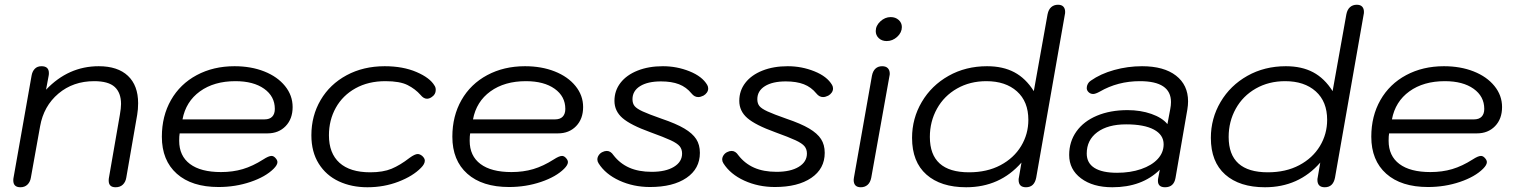

<svg xmlns="http://www.w3.org/2000/svg" viewBox="-20 -779 6383 809"><path d="M36 -19Q36 -26 37 -30L113 -460Q116 -478 126.5 -489Q137 -500 155 -500Q186 -500 186 -471Q186 -464 185 -460L174 -401Q268 -500 396 -500Q476 -500 519 -459.5Q562 -419 562 -344Q562 -318 558 -295L512 -30Q509 -12 497.5 -1Q486 10 467 10Q438 10 438 -18Q438 -26 439 -30L485 -295Q490 -323 490 -341Q490 -388 463.5 -412.5Q437 -437 377 -437Q288 -437 226 -384.5Q164 -332 149 -247L110 -30Q107 -12 95.5 -1Q84 10 66 10Q36 10 36 -19Z M662 -203Q662 -290 700.5 -357.5Q739 -425 809 -462.5Q879 -500 968 -500Q1038 -500 1093.5 -478Q1149 -456 1181 -416.5Q1213 -377 1213 -328Q1213 -278 1183.5 -247.5Q1154 -217 1107 -217H737Q735 -206 735 -186Q735 -122 780.5 -88Q826 -54 911 -54Q961 -54 1003 -66.5Q1045 -79 1089 -107Q1112 -122 1124 -122Q1132 -122 1139 -115Q1149 -105 1149 -96Q1149 -84 1133 -68Q1099 -34 1035.5 -12.5Q972 9 901 9Q788 9 725 -47Q662 -103 662 -203ZM1095 -276Q1116 -276 1127 -287.5Q1138 -299 1138 -320Q1138 -373 1093 -405Q1048 -437 972 -437Q882 -437 822.5 -394Q763 -351 749 -276Z M1292 -209Q1292 -291 1331 -357.5Q1370 -424 1440.5 -462Q1511 -500 1601 -500Q1678 -500 1735 -475.5Q1792 -451 1811 -418Q1816 -411 1816 -400Q1816 -381 1799 -370Q1789 -363 1779 -363Q1765 -363 1752 -379Q1730 -404 1697.5 -420.5Q1665 -437 1604 -437Q1532 -437 1478 -407Q1424 -377 1395 -325Q1366 -273 1366 -209Q1366 -133 1410.5 -93Q1455 -53 1540 -53Q1594 -53 1630 -68Q1666 -83 1706 -114Q1728 -130 1740 -130Q1749 -130 1759 -122Q1770 -112 1770 -102Q1770 -88 1754 -72Q1720 -37 1659 -13.5Q1598 10 1528 10Q1461 10 1407.5 -15Q1354 -40 1323 -89.5Q1292 -139 1292 -209Z M1886 -203Q1886 -290 1924.5 -357.5Q1963 -425 2033 -462.5Q2103 -500 2192 -500Q2262 -500 2317.5 -478Q2373 -456 2405 -416.5Q2437 -377 2437 -328Q2437 -278 2407.5 -247.5Q2378 -217 2331 -217H1961Q1959 -206 1959 -186Q1959 -122 2004.5 -88Q2050 -54 2135 -54Q2185 -54 2227 -66.5Q2269 -79 2313 -107Q2336 -122 2348 -122Q2356 -122 2363 -115Q2373 -105 2373 -96Q2373 -84 2357 -68Q2323 -34 2259.5 -12.5Q2196 9 2125 9Q2012 9 1949 -47Q1886 -103 1886 -203ZM2319 -276Q2340 -276 2351 -287.5Q2362 -299 2362 -320Q2362 -373 2317 -405Q2272 -437 2196 -437Q2106 -437 2046.5 -394Q1987 -351 1973 -276Z M2502 -91Q2497 -99 2497 -107Q2497 -117 2503.5 -126Q2510 -135 2520 -139Q2528 -143 2537 -143Q2553 -143 2565 -125Q2592 -90 2631.5 -72.5Q2671 -55 2726 -55Q2785 -55 2819.5 -76Q2854 -97 2854 -132Q2854 -150 2844 -162.5Q2834 -175 2806 -188Q2778 -201 2720 -222Q2637 -252 2603 -281.5Q2569 -311 2569 -354Q2569 -397 2594.5 -430Q2620 -463 2666.5 -481.5Q2713 -500 2773 -500Q2832 -500 2885.5 -478.5Q2939 -457 2960 -421Q2964 -414 2964 -406Q2964 -397 2958.5 -389Q2953 -381 2944 -376Q2932 -370 2922 -370Q2906 -370 2894 -385Q2872 -412 2841 -424Q2810 -436 2765 -436Q2709 -436 2677 -416Q2645 -396 2645 -361Q2645 -343 2654 -332Q2663 -321 2688 -309.5Q2713 -298 2767 -279Q2829 -258 2863.5 -237.5Q2898 -217 2913.5 -193Q2929 -169 2929 -135Q2929 -68 2872.5 -29.5Q2816 9 2719 9Q2649 9 2590 -18Q2531 -45 2502 -91Z M3028 -91Q3023 -99 3023 -107Q3023 -117 3029.5 -126Q3036 -135 3046 -139Q3054 -143 3063 -143Q3079 -143 3091 -125Q3118 -90 3157.5 -72.5Q3197 -55 3252 -55Q3311 -55 3345.5 -76Q3380 -97 3380 -132Q3380 -150 3370 -162.5Q3360 -175 3332 -188Q3304 -201 3246 -222Q3163 -252 3129 -281.5Q3095 -311 3095 -354Q3095 -397 3120.5 -430Q3146 -463 3192.5 -481.5Q3239 -500 3299 -500Q3358 -500 3411.5 -478.5Q3465 -457 3486 -421Q3490 -414 3490 -406Q3490 -397 3484.5 -389Q3479 -381 3470 -376Q3458 -370 3448 -370Q3432 -370 3420 -385Q3398 -412 3367 -424Q3336 -436 3291 -436Q3235 -436 3203 -416Q3171 -396 3171 -361Q3171 -343 3180 -332Q3189 -321 3214 -309.5Q3239 -298 3293 -279Q3355 -258 3389.5 -237.5Q3424 -217 3439.5 -193Q3455 -169 3455 -135Q3455 -68 3398.5 -29.5Q3342 9 3245 9Q3175 9 3116 -18Q3057 -45 3028 -91Z M3670 -648Q3670 -671 3689.5 -689Q3709 -707 3733 -707Q3753 -707 3766.5 -695Q3780 -683 3780 -665Q3780 -642 3760.5 -624Q3741 -606 3716 -606Q3696 -606 3683 -618Q3670 -630 3670 -648ZM3577 -21 3578 -30 3654 -460Q3658 -480 3669 -490Q3680 -500 3697 -500Q3713 -500 3721 -491.5Q3729 -483 3729 -469Q3729 -463 3728 -460L3651 -30Q3647 -10 3635.5 0Q3624 10 3607 10Q3577 10 3577 -21Z M3823 -198Q3823 -280 3864 -349.5Q3905 -419 3977 -459.5Q4049 -500 4139 -500Q4206 -500 4254 -474.5Q4302 -449 4336 -395L4394 -719Q4398 -739 4409.5 -749Q4421 -759 4438 -759Q4453 -759 4460.5 -751Q4468 -743 4468 -729Q4468 -722 4467 -719L4346 -30Q4338 10 4303 10Q4272 10 4272 -21Q4272 -27 4273 -30L4284 -94Q4193 10 4051 10Q3944 10 3883.5 -43.5Q3823 -97 3823 -198ZM4313 -274Q4313 -351 4265 -394Q4217 -437 4136 -437Q4067 -437 4012.5 -406Q3958 -375 3928 -321Q3898 -267 3898 -202Q3898 -53 4063 -53Q4139 -53 4195.5 -83Q4252 -113 4282.5 -163.5Q4313 -214 4313 -274Z M4485 -126Q4485 -182 4515.5 -225Q4546 -268 4602 -291.5Q4658 -315 4731 -315Q4786 -315 4831.5 -299Q4877 -283 4899 -256L4911 -320Q4914 -335 4914 -349Q4914 -437 4783 -437Q4690 -437 4614 -393Q4596 -383 4586 -383Q4575 -383 4567 -390.5Q4559 -398 4559 -408Q4559 -417 4563.5 -425.5Q4568 -434 4576 -439Q4617 -468 4674.5 -484Q4732 -500 4792 -500Q4884 -500 4935 -460.5Q4986 -421 4986 -352Q4986 -336 4983 -318L4933 -29Q4926 10 4889 10Q4859 10 4859 -17Q4859 -24 4860 -28L4867 -64Q4792 10 4667 10Q4585 10 4535 -27.5Q4485 -65 4485 -126ZM4883 -171Q4883 -211 4842 -233Q4801 -255 4725 -255Q4648 -255 4603.5 -222Q4559 -189 4559 -132Q4559 -92 4591.5 -71.5Q4624 -51 4687 -51Q4743 -51 4788 -66.5Q4833 -82 4858 -109Q4883 -136 4883 -171Z M5082 -198Q5082 -280 5123 -349.5Q5164 -419 5236 -459.5Q5308 -500 5398 -500Q5465 -500 5513 -474.5Q5561 -449 5595 -395L5653 -719Q5657 -739 5668.5 -749Q5680 -759 5697 -759Q5712 -759 5719.5 -751Q5727 -743 5727 -729Q5727 -722 5726 -719L5605 -30Q5597 10 5562 10Q5531 10 5531 -21Q5531 -27 5532 -30L5543 -94Q5452 10 5310 10Q5203 10 5142.5 -43.5Q5082 -97 5082 -198ZM5572 -274Q5572 -351 5524 -394Q5476 -437 5395 -437Q5326 -437 5271.5 -406Q5217 -375 5187 -321Q5157 -267 5157 -202Q5157 -53 5322 -53Q5398 -53 5454.5 -83Q5511 -113 5541.5 -163.5Q5572 -214 5572 -274Z M5758 -203Q5758 -290 5796.5 -357.5Q5835 -425 5905 -462.5Q5975 -500 6064 -500Q6134 -500 6189.5 -478Q6245 -456 6277 -416.5Q6309 -377 6309 -328Q6309 -278 6279.5 -247.5Q6250 -217 6203 -217H5833Q5831 -206 5831 -186Q5831 -122 5876.5 -88Q5922 -54 6007 -54Q6057 -54 6099 -66.5Q6141 -79 6185 -107Q6208 -122 6220 -122Q6228 -122 6235 -115Q6245 -105 6245 -96Q6245 -84 6229 -68Q6195 -34 6131.5 -12.5Q6068 9 5997 9Q5884 9 5821 -47Q5758 -103 5758 -203ZM6191 -276Q6212 -276 6223 -287.5Q6234 -299 6234 -320Q6234 -373 6189 -405Q6144 -437 6068 -437Q5978 -437 5918.5 -394Q5859 -351 5845 -276Z"/></svg>

Font: Kodchasan
Style: Italic
Weight: 400
Italic angle: -10°
Version: Version 1.000; ttfautohint (v1.6)